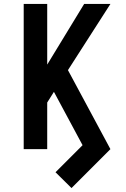

<svg xmlns="http://www.w3.org/2000/svg" viewBox="-20 -755 640 972"><path d="M342 197 261 117 398 -20 253 -290 219 -236V0H100V-735H219V-428L406 -735H539L324 -400L539 0Z"/></svg>

Font: Iosevka SS04 Extended
Style: Bold
Weight: 700
Width: 7
Monospace: yes
Designer: Belleve Invis
Foundry: Belleve Invis
Version: Version 19.0.0; ttfautohint (v1.8.4)